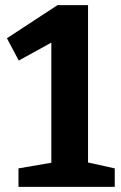

<svg xmlns="http://www.w3.org/2000/svg" viewBox="-20 -728 472 748"><path d="M323 -708V-95L427 -72V0H52V-72L180 -94V-562L53 -492L7 -579L204 -708Z"/></svg>

Font: Bitter Pro
Style: Bold
Weight: 700
Designer: Sol Matas, and Bitter project Authors
Foundry: Sol Matas
Version: Version 1.010